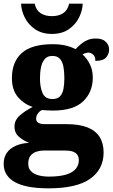

<svg xmlns="http://www.w3.org/2000/svg" viewBox="-27 -791 616 1047"><path d="M238 236Q115 236 54 202Q-7 168 -7 102Q-7 68 9.5 43.5Q26 19 57.5 4.5Q89 -10 132 -12Q103 -23 77.5 -44Q52 -65 52 -101Q52 -135 79.5 -160Q107 -185 151 -208Q104 -223 71 -261.5Q38 -300 38 -365Q38 -454 92 -502Q146 -550 261 -550Q299 -550 329.5 -543Q360 -536 385 -523Q402 -541 418.5 -554Q435 -567 453.5 -574Q472 -581 496 -581Q532 -581 550 -563Q568 -545 568 -521Q568 -497 552 -478Q536 -459 493 -459Q493 -483 480.5 -493.5Q468 -504 456 -504Q447 -504 438 -501Q429 -498 423 -494Q447 -473 463 -441Q479 -409 479 -368Q479 -289 426.5 -238.5Q374 -188 261 -188Q251 -188 231.5 -189Q212 -190 203 -191Q191 -187 180.5 -173.5Q170 -160 170 -144Q170 -128 183 -121Q196 -114 215 -114H335Q405 -114 449.5 -96.5Q494 -79 516 -44.5Q538 -10 538 40Q538 132 464.5 184Q391 236 238 236ZM240 172Q294 172 330 162Q366 152 384.5 131.5Q403 111 403 82Q403 57 385.5 43.5Q368 30 330 30H207Q191 30 172 36Q153 42 140 57.5Q127 73 127 102Q127 126 141 141.5Q155 157 181 164.5Q207 172 240 172ZM259 -251Q286 -251 300 -265.5Q314 -280 319 -306Q324 -332 324 -365Q324 -399 319 -426.5Q314 -454 300 -470Q286 -486 258 -486Q232 -486 217.5 -469.5Q203 -453 197 -425.5Q191 -398 191 -364Q191 -316 205 -283.5Q219 -251 259 -251ZM256 -606Q202 -606 164.5 -631.5Q127 -657 108 -695.5Q89 -734 88 -771H162Q170 -735 194.5 -719Q219 -703 256 -703Q293 -703 317.5 -719Q342 -735 350 -771H424Q423 -734 404 -695.5Q385 -657 348 -631.5Q311 -606 256 -606Z"/></svg>

Font: Noto Serif Bengali ExtraBold
Style: Regular
Weight: 800
Designer: Juan Bruce, Universal Thirst, Indian Type Foundry and the Monotype Design Team.
Foundry: Monotype Imaging Inc.
Version: Version 2.003